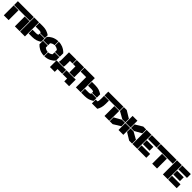

<svg xmlns="http://www.w3.org/2000/svg" viewBox="932 -3656 6742 6742"><g transform="rotate(45 4302.5 -285.5)"><path d="M9.8 -509.8V-700.2H799.8V-509.8ZM9.8 0V-490.2H250V0ZM560.1 0V-490.2H799.8V0Z M819.3 0V-700.2H1059.6V0ZM1079.6 -166V-356H1263.7Q1329.1 -356 1354.5 -384.8V-435.1H1594.7V-270Q1569.8 -253.9 1554 -244.4Q1538.1 -234.9 1502.9 -218Q1467.8 -201.2 1435.8 -191.4Q1403.8 -181.6 1356.4 -173.8Q1309.1 -166 1258.8 -166ZM1079.6 -509.8V-700.2H1258.8Q1309.1 -700.2 1356.4 -692.4Q1403.8 -684.6 1435.8 -674.8Q1467.8 -665 1502.7 -647.9Q1537.6 -630.9 1553.7 -621.3Q1569.8 -611.8 1594.7 -595.2V-455.1H1354.5V-480Q1328.1 -509.8 1263.7 -509.8Z M1854.5 -359.9H1614.3V-532.2Q1640.6 -564 1677.5 -593Q1714.4 -622.1 1764.2 -649.4Q1814 -676.8 1878.9 -693.4Q1943.8 -710 2012.7 -710V-520Q1959.5 -516.6 1918.7 -497.6Q1877.9 -478.5 1854.5 -455.1ZM1614.3 -168V-339.8H1854.5V-245.1Q1877.9 -221.7 1918.7 -202.6Q1959.5 -183.6 2012.7 -180.2V9.8Q1943.8 9.8 1879.2 -6.6Q1814.5 -22.9 1764.6 -50.5Q1714.8 -78.1 1678 -107.2Q1641.1 -136.2 1614.3 -168ZM2032.7 9.8V-180.2Q2084.5 -183.6 2124.8 -202.4Q2165 -221.2 2189.5 -245.1V-339.8H2429.7V-168Q2403.3 -136.2 2366.7 -107.2Q2330.1 -78.1 2280.5 -50.5Q2231 -22.9 2166.3 -6.6Q2101.6 9.8 2032.7 9.8ZM2032.7 -520V-710Q2088.4 -710 2141.8 -698.7Q2195.3 -687.5 2237.3 -669.7Q2279.3 -651.9 2317.1 -627.9Q2355 -604 2381.6 -580.6Q2408.2 -557.1 2429.7 -532.2V-359.9H2189.5V-455.1Q2165 -479 2124.8 -497.8Q2084.5 -516.6 2032.7 -520Z M2547.9 -700.2H2912.6V-509.8H2785.6V-336.9Q2785.6 -267.1 2773.9 -210H2531.7Q2547.9 -265.1 2547.9 -336.9ZM2439.5 139.2V-189.9H2912.6V0H2679.7V139.2ZM2932.6 0V-189.9H3392.6V139.2H3152.8V0ZM2932.6 -509.8V-700.2H3297.9V-210H3057.6V-509.8Z M3590.3 -509.8H3316.9V-700.2H3830.1V0H3590.3ZM3850.1 0V-189.9H4034.2Q4098.1 -189.9 4125 -220.2V-245.1H4365.2V-105Q4340.3 -88.4 4324.2 -78.9Q4308.1 -69.3 4273.2 -52.2Q4238.3 -35.2 4206.3 -25.4Q4174.3 -15.6 4127 -7.8Q4079.6 0 4029.3 0ZM3850.1 -344.2V-534.2H4029.3Q4079.6 -534.2 4127 -526.4Q4174.3 -518.6 4206.3 -508.8Q4238.3 -499 4273.4 -482.2Q4308.6 -465.3 4324.5 -455.8Q4340.3 -446.3 4365.2 -430.2V-265.1H4125V-314.9Q4099.1 -344.2 4034.2 -344.2Z M4500 -509.8V-700.2H5250V-509.8ZM4384.8 0V-189.9H4473.1Q4500 -235.4 4500 -336.9V-490.2H4740.2V-336.9Q4740.2 -222.7 4714.8 -138.9Q4689.5 -55.2 4652.8 0ZM5009.8 0V-490.2H5250V0Z M5535.6 -359.9 5269.5 -509.8V-700.2H5415.5L5685.5 -536.1V-359.9ZM5269.5 0V-189.9L5535.6 -339.8H5685.5V-165L5415.5 0ZM5705.6 0V-339.8H5945.8V0ZM5705.6 -359.9V-700.2H5945.8V-359.9ZM5965.8 -165V-339.8H6115.7L6381.8 -189.9V0H6235.8ZM5965.8 -359.9V-536.1L6235.8 -700.2H6381.8V-509.8L6115.7 -359.9Z M6401.4 0V-700.2H6641.6V0ZM6661.6 0V-189.9H7086.4V0ZM6661.6 -255.9V-445.8H6991.7V-255.9ZM6661.6 -509.8V-700.2H7086.4V-509.8Z M7106 -509.8V-700.2H7891.1V-509.8ZM7379.4 0V-490.2H7619.1V0Z M7910.6 0V-700.2H8150.9V0ZM8170.9 0V-189.9H8595.7V0ZM8170.9 -255.9V-445.8H8501V-255.9ZM8170.9 -509.8V-700.2H8595.7V-509.8Z"/></g></svg>

Font: Nastup Basic
Style: Regular
Weight: 400
Designer: Maksym Kobuzan
Foundry: Zakznak
Version: Version 1.020;FEAKit 1.0